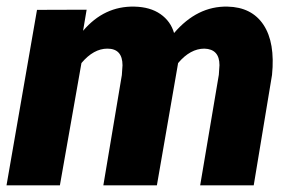

<svg xmlns="http://www.w3.org/2000/svg" viewBox="-25 -558 886 578"><path d="M235.8 -528.8 225.1 -465.3Q288.6 -540 379.4 -538.1Q427.2 -537.1 458 -515.6Q488.8 -494.1 499 -458.5Q568.8 -540 659.7 -538.1Q732.9 -536.6 768.3 -483.2Q803.7 -429.7 793.9 -332.5L738.8 0H577.6L633.8 -333L635.7 -361.8Q635.7 -410.2 590.3 -411.6Q547.9 -411.6 511.2 -368.2L447.3 0H286.1L341.8 -332L343.8 -361.3Q343.8 -411.6 298.3 -411.6Q256.8 -411.6 220.2 -368.2L155.3 0H-5.4L86.4 -528.3Z"/></svg>

Font: TypoPRO Roboto
Style: Italic
Weight: 900
Italic angle: -12°
Designer: Google
Version: Version 2.136; 2016